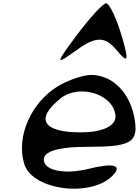

<svg xmlns="http://www.w3.org/2000/svg" viewBox="-20 -1132 854 1181"><path d="M129 -124C180 44 559 86 682 -62C729 -118 672 -130 523 -93C392 -61 274 -78 253 -132C229 -196 322 -229 525 -229C781 -229 829 -256 810 -388C786 -556 676 -671 540 -671C492 -671 401 -640 340 -604C171 -503 78 -292 129 -124ZM350 -525C465 -618 674 -556 690 -424C698 -359 615 -318 474 -318C245 -318 195 -399 350 -525ZM450 -913C319 -737 318 -727 453 -825C568 -909 627 -909 696 -825C769 -737 775 -754 728 -913C697 -1019 652 -1112 633 -1112C614 -1112 529 -1019 450 -913Z"/></svg>

Font: Venom Sans
Style: Obl
Weight: 400
Version: Version 1.001